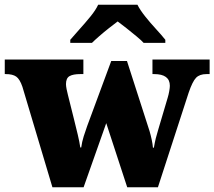

<svg xmlns="http://www.w3.org/2000/svg" viewBox="-26 -786 900 806"><path d="M68 -422Q57 -454 42 -464.5Q27 -475 -2 -475H-6V-536H324V-475H311Q281 -475 266 -466.5Q251 -458 251 -433Q251 -425 253.5 -412Q256 -399 259 -388L284 -288Q293 -252 300.5 -220.5Q308 -189 311 -167H315Q318 -190 325.5 -214Q333 -238 340 -257L441 -530H507L602 -235Q607 -218 611 -199Q615 -180 616 -166H620Q624 -189 628 -205.5Q632 -222 638 -241L678 -376Q682 -389 684.5 -403.5Q687 -418 687 -426Q687 -475 621 -475H614V-536H854V-475H841Q812 -475 797 -459.5Q782 -444 766 -397L637 0H508L420 -269L325 0H194ZM269 -619Q285 -638 308.5 -664Q332 -690 354 -717Q376 -744 386 -766H551Q562 -744 583.5 -717Q605 -690 629 -664Q653 -638 668 -619V-606H577Q567 -617 546.5 -634Q526 -651 504.5 -668Q483 -685 468 -696Q453 -685 431.5 -668Q410 -651 390.5 -634Q371 -617 360 -606H269Z"/></svg>

Font: Noto Serif Tamil Black
Style: Regular
Weight: 900
Designer: Indian Type Foundry, Tom Grace, and the Monotype Design Team
Foundry: Monotype Imaging Inc.
Version: Version 2.004; ttfautohint (v1.8.4.7-5d5b)